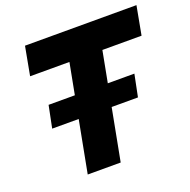

<svg xmlns="http://www.w3.org/2000/svg" viewBox="-127 -845 962 970"><g transform="rotate(-20 353.5 -360.0)"><path d="M93.3 -279.2 117.4 -398.4H578.6L554.5 -279.2ZM107.6 -720H706.8L678.2 -566H467.6L360 0H182.8L290.4 -566H79Z"/></g></svg>

Font: Kufam
Style: Italic
Weight: 400
Italic angle: -11°
Designer: Artur Schmal
Foundry: Original Type
Version: Version 1.301; ttfautohint (v1.8.3)